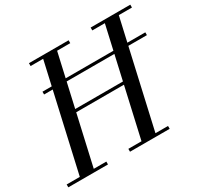

<svg xmlns="http://www.w3.org/2000/svg" viewBox="-198 -941 1170 1132"><g transform="rotate(-30 387.5 -375.0)"><path d="M110 -545.5V-564.5H810V-545.5ZM207 -360V-379.5H567V-360ZM395 -730.5H305.5L144.5 -19.5H230V0H-40V-19.5H49.5L210.5 -730.5H125V-750H395ZM815 -750V-730.5H725.5L564.5 -19.5H650V0H380V-19.5H469.5L630.5 -730.5H545V-750Z"/></g></svg>

Font: Bodoni Moda
Style: Italic
Weight: 400
Italic angle: -13°
Designer: Owen Earl
Foundry: indestructible type
Version: Version 2.005